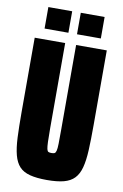

<svg xmlns="http://www.w3.org/2000/svg" viewBox="-95 -906 620 968"><g transform="rotate(10 215.5 -422.0)"><path d="M215 8Q163 8 128.5 -1Q94 -10 74.5 -31Q55 -52 45.5 -88Q36 -124 33.5 -177.5Q31 -231 31 -306V-688H187V-252Q187 -207 188 -182Q189 -157 191.5 -146Q194 -135 199.5 -132.5Q205 -130 215 -130Q225 -130 230.5 -132.5Q236 -135 239 -146Q242 -157 242.5 -182Q243 -207 243 -252V-688H400V-306Q400 -231 397.5 -177.5Q395 -124 385.5 -88Q376 -52 356 -31Q336 -10 302 -1Q268 8 215 8ZM72 -742V-852H194V-742ZM238 -742V-852H360V-742Z"/></g></svg>

Font: Saira ExtraCondensed Black
Style: Regular
Weight: 900
Width: 2
Designer: Hector Gatti with collaboration of the Omnibus-Type team
Foundry: Omnibus-Type
Version: Version 1.101